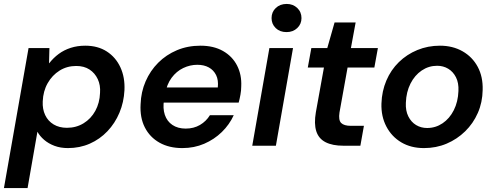

<svg xmlns="http://www.w3.org/2000/svg" viewBox="-40 -740 2512 975"><path d="M-20 215 105 -496H211L209 -419H210Q231 -446 258 -466Q285 -486 319 -497Q353 -508 393 -508Q457 -508 502.5 -478.5Q548 -449 571.5 -398Q595 -347 592 -282Q589 -221 566.5 -167.5Q544 -114 505.5 -73.5Q467 -33 416 -10.5Q365 12 305 12Q267 12 236.5 0.5Q206 -11 184 -30Q162 -49 150 -71L100 215ZM300 -91Q347 -91 384.5 -114Q422 -137 444 -177Q466 -217 468 -268Q471 -307 456.5 -338Q442 -369 414.5 -387Q387 -405 347 -405Q300 -405 262.5 -381.5Q225 -358 202 -317.5Q179 -277 177 -225Q175 -186 189.5 -155.5Q204 -125 232.5 -108Q261 -91 300 -91Z M886 12Q819 12 770 -15.5Q721 -43 695.5 -93Q670 -143 674 -211Q676 -273 699.5 -327Q723 -381 763.5 -421.5Q804 -462 858.5 -485Q913 -508 978 -508Q1045 -508 1092.5 -481Q1140 -454 1164 -407Q1188 -360 1185 -301Q1185 -281 1181 -259Q1177 -237 1172 -219H760L773 -296H1066Q1070 -333 1057.5 -358.5Q1045 -384 1020.5 -397.5Q996 -411 962 -411Q925 -411 890.5 -394.5Q856 -378 831.5 -345Q807 -312 798 -262L793 -233Q786 -190 797 -157Q808 -124 835.5 -105.5Q863 -87 903 -87Q944 -87 975.5 -105.5Q1007 -124 1026 -155H1147Q1125 -107 1086.5 -69.5Q1048 -32 997 -10Q946 12 886 12Z M1241 0 1328 -496H1448L1361 0ZM1415 -577Q1381 -577 1360 -597.5Q1339 -618 1339 -648Q1339 -679 1360.5 -699.5Q1382 -720 1416 -720Q1448 -720 1469.5 -699.5Q1491 -679 1491 -648Q1491 -618 1469.5 -597.5Q1448 -577 1415 -577Z M1704 0Q1648 0 1613 -18Q1578 -36 1566 -74Q1554 -112 1564 -170L1605 -397H1523L1541 -496H1622L1659 -626H1766L1742 -496H1879L1861 -397H1725L1684 -169Q1678 -130 1692.5 -115.5Q1707 -101 1742 -101H1808L1790 0Z M2113 12Q2047 12 1998 -17Q1949 -46 1922 -97.5Q1895 -149 1897 -214Q1899 -277 1922 -331Q1945 -385 1985.5 -424.5Q2026 -464 2079.5 -486Q2133 -508 2194 -508Q2259 -508 2309 -479.5Q2359 -451 2386 -400.5Q2413 -350 2411 -283Q2410 -220 2386.5 -166.5Q2363 -113 2322 -73Q2281 -33 2228 -10.5Q2175 12 2113 12ZM2129 -90Q2172 -90 2207.5 -114Q2243 -138 2264.5 -180.5Q2286 -223 2288 -278Q2290 -319 2275.5 -347.5Q2261 -376 2236 -391Q2211 -406 2180 -406Q2137 -406 2101.5 -382Q2066 -358 2044.5 -315.5Q2023 -273 2021 -218Q2019 -178 2033.5 -149Q2048 -120 2073 -105Q2098 -90 2129 -90Z"/></svg>

Font: DM Sans 28pt SemiBold
Style: Italic
Weight: 600
Italic angle: -10°
Version: Version 4.004;gftools[0.9.30]